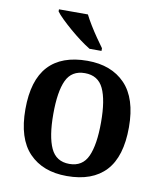

<svg xmlns="http://www.w3.org/2000/svg" viewBox="-86 -835 773 915"><g transform="rotate(10 300.5 -378.0)"><path d="M299 10Q183 10 116.5 -59Q50 -128 50 -270Q50 -410 113.5 -479Q177 -548 302 -548Q418 -548 484.5 -479Q551 -410 551 -270Q551 -128 487 -59Q423 10 299 10ZM301 -49Q365 -49 390.5 -105.5Q416 -162 416 -270Q416 -378 390 -433Q364 -488 300 -488Q236 -488 210.5 -433.5Q185 -379 185 -270Q185 -162 211 -105.5Q237 -49 301 -49ZM301 -606Q278 -620 252 -639.5Q226 -659 200.5 -681Q175 -703 154.5 -723Q134 -743 125 -756V-766H265Q276 -744 292.5 -717Q309 -690 327 -664Q345 -638 359 -619V-606Z"/></g></svg>

Font: Noto Nastaliq Urdu SemiBold
Style: Regular
Weight: 600
Version: Version 3.007